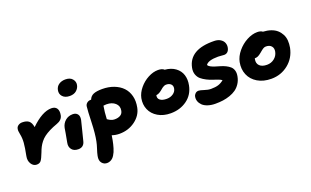

<svg xmlns="http://www.w3.org/2000/svg" viewBox="-104 -1309 3432 2117"><g transform="rotate(-20 1612.5 -251.0)"><path d="M123 12.2Q83.5 12.2 59.6 -25.9Q35.6 -64 45.9 -115.2Q64.9 -209.5 69.1 -264.2Q73.2 -318.8 63 -366.2Q57.6 -394 56.9 -406.2Q56.2 -418.5 59.1 -433.1Q63.5 -454.6 83.3 -467.8Q103 -481 128.9 -481Q180.2 -481 206.5 -459.2Q232.9 -437.5 241.2 -384.8Q377 -517.1 483.9 -517.1Q527.8 -517.1 546.9 -488.3Q565.9 -459.5 556.2 -409.2Q545.4 -355.5 482.9 -334Q430.2 -315.4 390.4 -295.2Q350.6 -274.9 323.2 -254.4Q295.9 -233.9 275.1 -207.5Q254.4 -181.2 241.5 -156Q228.5 -130.9 215.8 -96.2Q190.4 -30.3 173.3 -9Q156.2 12.2 123 12.2Z M724.6 -574.2Q669.9 -574.2 641.1 -605.2Q612.3 -636.2 621.6 -681.2Q629.9 -720.7 661.4 -741.9Q692.9 -763.2 737.8 -763.2Q793 -763.2 819.6 -731.4Q846.2 -699.7 838.9 -662.1Q832.5 -626 803.2 -600.1Q773.9 -574.2 724.6 -574.2ZM611.8 9.8Q560.5 9.8 535.6 -21.7Q510.7 -53.2 519.5 -98.1Q529.8 -149.4 539.1 -204.6Q548.3 -259.8 548.8 -263.2Q559.1 -312.5 595.2 -343.8Q631.3 -375 683.6 -375Q719.7 -375 738.8 -351.3Q757.8 -327.6 749.5 -284.2Q746.1 -263.7 721.9 -173.3Q697.8 -83 693.8 -62Q679.7 9.8 611.8 9.8Z M856.9 261.2Q820.8 261.2 797.4 232.2Q773.9 203.1 784.7 150.9Q791 119.1 805.7 75Q820.3 30.8 826.7 -2Q844.2 -86.9 848.4 -219.7Q852.5 -352.5 858.9 -403.8Q861.8 -425.8 880.1 -440.9Q898.4 -456.1 924.8 -456.1H929.7Q944.8 -495.1 981.2 -510Q1017.6 -524.9 1082.5 -524.9Q1157.7 -524.9 1219.2 -501.5Q1280.8 -478 1320.8 -436.3Q1360.8 -394.5 1376.5 -333.7Q1392.1 -272.9 1377.9 -201.2Q1360.8 -112.3 1281.2 -53.7Q1201.7 4.9 1096.7 4.9Q1050.3 4.9 1008.8 -9.8Q1006.3 12.2 999.5 45.9Q994.6 70.8 990.2 89.1Q985.8 107.4 978.8 131.3Q971.7 155.3 964.1 172.4Q956.5 189.5 945.6 207.3Q934.6 225.1 922.1 236.1Q909.7 247.1 893.1 254.2Q876.5 261.2 856.9 261.2ZM1070.8 -350.1Q1064 -350.1 1051.5 -348.9Q1039.1 -347.7 1034.7 -347.2Q1022 -276.4 1018.6 -194.8Q1019.5 -193.8 1026.6 -189.5Q1033.7 -185.1 1035.6 -183.8Q1037.6 -182.6 1044.2 -178.7Q1050.8 -174.8 1054.2 -173.6Q1057.6 -172.4 1064.2 -169.7Q1070.8 -167 1075.9 -166Q1081.1 -165 1087.9 -164.1Q1094.7 -163.1 1101.6 -163.1Q1142.1 -163.1 1168.7 -179.2Q1195.3 -195.3 1200.7 -229Q1210.9 -281.2 1172.6 -315.7Q1134.3 -350.1 1070.8 -350.1Z M1705.6 -14.2Q1619.6 -14.2 1556.9 -51.5Q1494.1 -88.9 1468 -150.1Q1441.9 -211.4 1455.6 -282.2Q1467.8 -341.3 1512.2 -394.8Q1556.6 -448.2 1616.5 -479.7Q1676.3 -511.2 1732.4 -511.2Q1782.2 -511.2 1804.7 -488.8Q1878.9 -482.4 1927.7 -446.3Q1976.6 -410.2 1993.7 -355.2Q2010.7 -300.3 1997.6 -234.9Q1977.1 -130.9 1896.2 -72.5Q1815.4 -14.2 1705.6 -14.2ZM1621.6 -252Q1614.7 -218.8 1640.9 -199Q1667 -179.2 1717.8 -179.2Q1760.7 -179.2 1793 -201.2Q1825.2 -223.1 1831.5 -257.8Q1837.9 -289.6 1818.4 -309.3Q1798.8 -329.1 1761.7 -329.1Q1749 -329.1 1735.8 -322.8Q1722.7 -316.4 1715.1 -310.5Q1707.5 -304.7 1686.5 -287.1Q1653.8 -259.8 1622.6 -256.8Q1622.6 -255.9 1622.1 -254.4Q1621.6 -252.9 1621.6 -252Z M2204.6 55.2Q2153.8 55.2 2114.3 41.7Q2074.7 28.3 2053 6.3Q2031.2 -15.6 2022.2 -41.7Q2013.2 -67.9 2018.6 -95.2Q2022.5 -115.7 2038.1 -129.9Q2053.7 -144 2075.7 -144Q2094.2 -144 2136.7 -129.6Q2179.2 -115.2 2213.4 -115.2Q2265.1 -115.2 2298.6 -125.5Q2332 -135.7 2364.7 -162.1Q2354 -171.9 2325.2 -183.1Q2296.4 -194.3 2264.4 -204.1Q2232.4 -213.9 2197.8 -231.4Q2163.1 -249 2137.7 -270.3Q2112.3 -291.5 2099.6 -326.7Q2086.9 -361.8 2095.7 -405.8Q2135.7 -606.4 2425.8 -600.1Q2468.3 -599.6 2497.3 -581.3Q2526.4 -563 2536.9 -535.9Q2547.4 -508.8 2541.5 -479Q2535.6 -449.2 2518.8 -433.6Q2502 -418 2477.5 -418Q2467.3 -418 2444.8 -420.4Q2422.4 -422.9 2406.7 -422.9Q2288.6 -422.9 2260.7 -377.9Q2268.6 -363.3 2290.3 -351.8Q2312 -340.3 2339.1 -332Q2366.2 -323.7 2397 -314.7Q2427.7 -305.7 2455.1 -292.2Q2482.4 -278.8 2503.2 -260.7Q2523.9 -242.7 2532.7 -212.9Q2541.5 -183.1 2533.7 -144Q2524.9 -98.6 2501.7 -63.5Q2478.5 -28.3 2447.3 -6.3Q2416 15.6 2375.2 29.8Q2334.5 43.9 2293 49.6Q2251.5 55.2 2204.6 55.2Z M2878.4 7.8Q2785.2 7.8 2718 -32.2Q2650.9 -72.3 2623 -139.2Q2595.2 -206.1 2610.4 -285.2Q2623 -348.1 2670.4 -405.3Q2717.8 -462.4 2781.2 -496.1Q2844.7 -529.8 2904.3 -529.8Q2944.3 -529.8 2966.3 -512.2Q3017.1 -509.8 3058.3 -495.4Q3099.6 -481 3127 -456.5Q3154.3 -432.1 3171.4 -399.2Q3188.5 -366.2 3191.4 -327.1Q3194.3 -288.1 3186.5 -244.1Q3163.6 -129.9 3077.4 -61Q2991.2 7.8 2878.4 7.8ZM2779.3 -257.8Q2770 -210.4 2798.6 -182.1Q2827.1 -153.8 2885.3 -153.8Q2934.1 -153.8 2970.9 -182.6Q3007.8 -211.4 3017.6 -257.8Q3025.9 -298.3 3004.4 -323.2Q2982.9 -348.1 2940.4 -348.1Q2923.8 -348.1 2909.4 -339.6Q2895 -331.1 2870.6 -310.5Q2865.7 -306.2 2863.3 -304.2Q2837.9 -283.2 2820.6 -275.1Q2803.2 -267.1 2781.2 -267.1Q2780.8 -265.6 2780.3 -262.5Q2779.8 -259.3 2779.3 -257.8Z"/></g></svg>

Font: Shantell Sans Irregular
Style: Italic
Weight: 800
Italic angle: -11.31°
Designer: Stephen Nixon, Anya Danilova, Shantell Martin
Foundry: Arrow Type
Version: Version 1.006;[9816181b4]